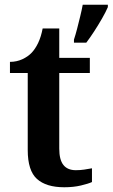

<svg xmlns="http://www.w3.org/2000/svg" viewBox="-20 -780 475 810"><path d="M251 10Q175 10 136 -25Q97 -60 97 -147V-472H22V-519Q50 -519 74 -530Q98 -541 114 -558Q129 -574 141 -599Q153 -624 160 -660H230V-536H359V-472H230V-153Q230 -106 247.5 -84Q265 -62 300 -62Q318 -62 335 -64.5Q352 -67 368 -70V-12Q353 -5 321.5 2.5Q290 10 251 10ZM292 -613Q299 -634 305.5 -659.5Q312 -685 318.5 -711.5Q325 -738 329 -760H435V-750Q426 -729 410.5 -702Q395 -675 377.5 -648Q360 -621 344 -600H292Z"/></svg>

Font: Noto Rashi Hebrew SemiBold
Style: Regular
Weight: 600
Version: Version 1.006